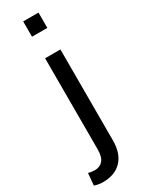

<svg xmlns="http://www.w3.org/2000/svg" viewBox="-284 -797 794 1045"><g transform="rotate(-30 113.5 -274.5)"><path d="M180.7 -528.3V43.5Q180.7 125 138.7 169.2Q96.7 213.4 22 213.4Q6.8 213.4 -5.6 211.2Q-18.1 209 -32.2 204.6L-25.4 128.9Q-18.6 131.3 -5.9 133.1Q6.8 134.8 15.1 134.8Q46.9 134.8 65.7 113.3Q84.5 91.8 84.5 43.5V-528.3ZM177.7 -665.5H81.5V-761.7H177.7Z"/></g></svg>

Font: GeogebraSans
Style: Regular
Weight: 400
Designer: Google
Version: Version 1.100140; 2013